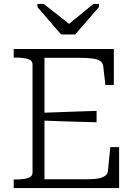

<svg xmlns="http://www.w3.org/2000/svg" viewBox="-20 -960 690 980"><path d="M292 -784H364L485 -924V-940H457L309 -819L356 -820L203 -940H171V-924ZM588 -209V0H50V-44H61Q98 -44 122 -51Q146 -58 146 -80V-630Q146 -652 122 -659Q98 -666 61 -666H50V-710H561V-526H518L507 -621Q505 -639 491.5 -648.5Q478 -658 451 -661.5Q424 -665 382 -665H207V-45H406Q438 -45 461 -46.5Q484 -48 499 -53.5Q514 -59 522 -67.5Q530 -76 531 -89L543 -209ZM186 -384Q234 -386 282 -387.5Q330 -389 378 -391Q426 -393 473 -394V-336Q426 -337 378 -338.5Q330 -340 282 -341.5Q234 -343 186 -345Z"/></svg>

Font: Roboto Serif ExtraLight
Style: Regular
Weight: 250
Version: Version 1.007